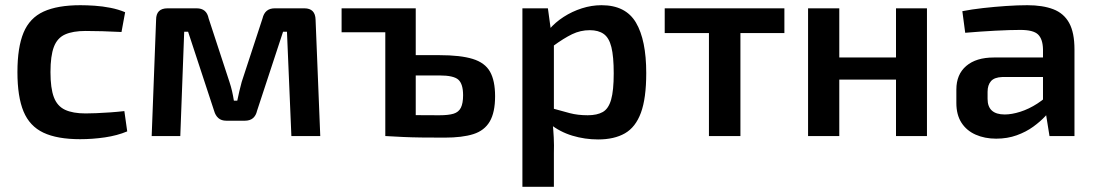

<svg xmlns="http://www.w3.org/2000/svg" viewBox="-20 -523 4216 738"><path d="M289 -503Q314 -503 344 -501Q374 -499 404.5 -493Q435 -487 461 -476L447 -400Q410 -402 373.5 -403Q337 -404 309 -404Q260 -404 230 -390.5Q200 -377 187 -342.5Q174 -308 174 -246Q174 -184 187 -149.5Q200 -115 230 -101Q260 -87 309 -87Q325 -87 350 -88Q375 -89 403.5 -91Q432 -93 458 -96L469 -18Q431 -2 383.5 5Q336 12 288 12Q200 12 147 -13Q94 -38 70.5 -94.5Q47 -151 47 -246Q47 -341 70.5 -397.5Q94 -454 147.5 -478.5Q201 -503 289 -503Z M1150 -491Q1192 -491 1193 -447L1211 0H1100L1083 -401H1068L968 -97Q964 -79 952.5 -69Q941 -59 921 -59H850Q831 -59 819.5 -69Q808 -79 803 -97L703 -401H688L673 0H563L580 -447Q580 -491 624 -491H736Q755 -491 766.5 -481.5Q778 -472 782 -452L862 -208Q868 -190 872 -172.5Q876 -155 879 -136H892Q896 -155 900 -172.5Q904 -190 909 -208L989 -452Q998 -491 1036 -491Z M1669 -311Q1750 -311 1797 -296.5Q1844 -282 1863.5 -247.5Q1883 -213 1883 -153Q1883 -91 1862.5 -56Q1842 -21 1799.5 -7.5Q1757 6 1689 6Q1637 6 1599 5.5Q1561 5 1529 3.5Q1497 2 1463 0L1475 -83Q1494 -82 1546 -81Q1598 -80 1669 -80Q1704 -80 1723.5 -86Q1743 -92 1751.5 -109Q1760 -126 1760 -157Q1760 -200 1742 -216.5Q1724 -233 1669 -233H1474V-311ZM1578 -491V0H1461V-491ZM1293 -491H1525V-399H1293Z M2292 -503Q2385 -503 2424.5 -436Q2464 -369 2464 -242Q2464 -145 2443.5 -89.5Q2423 -34 2382 -10.5Q2341 13 2279 13Q2228 13 2180 -1.5Q2132 -16 2093 -47L2101 -107Q2140 -96 2170.5 -88Q2201 -80 2239 -80Q2275 -80 2297 -92.5Q2319 -105 2329 -140Q2339 -175 2339 -241Q2339 -306 2330 -342Q2321 -378 2300.5 -392.5Q2280 -407 2247 -407Q2211 -407 2179 -391.5Q2147 -376 2106 -346L2091 -410Q2114 -437 2146.5 -458Q2179 -479 2216.5 -491Q2254 -503 2292 -503ZM2086 -491 2099 -396 2109 -382V-65L2104 -53Q2107 -24 2108.5 5.5Q2110 35 2109 66V195H1988V-491Z M2826 -491V0H2705V-491ZM2995 -491V-396H2535V-491Z M3206 -491V0H3086V-491ZM3433 -302V-217H3200V-302ZM3543 -491V0H3424V-491Z M3929 -503Q3988 -503 4028.5 -487.5Q4069 -472 4089.5 -435Q4110 -398 4110 -333V0H4014L3997 -106L3989 -120V-334Q3988 -373 3970 -390.5Q3952 -408 3902 -408Q3863 -408 3805.5 -405Q3748 -402 3690 -397L3679 -480Q3714 -487 3758.5 -492Q3803 -497 3847.5 -500Q3892 -503 3929 -503ZM4058 -302 4057 -227H3833Q3802 -226 3789 -211Q3776 -196 3776 -170V-143Q3776 -113 3792.5 -98Q3809 -83 3842 -83Q3869 -83 3902 -93.5Q3935 -104 3967.5 -125Q4000 -146 4026 -175V-112Q4017 -97 3998 -76.5Q3979 -56 3951.5 -36Q3924 -16 3888 -3Q3852 10 3809 10Q3765 10 3730 -5.5Q3695 -21 3675.5 -51.5Q3656 -82 3656 -127V-179Q3656 -237 3694 -269.5Q3732 -302 3800 -302Z"/></svg>

Font: Exo 2 SemiBold
Style: Regular
Weight: 600
Designer: Natanael Gama
Foundry: Natanael Gama
Version: Version 2.010